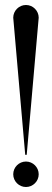

<svg xmlns="http://www.w3.org/2000/svg" viewBox="-20 -743 208 769"><path d="M87 -123 134.2 -663.2C134.7 -666.1 135 -669 135 -672C135 -700 112 -723 84 -723C56 -723 33 -700 33 -672C33 -669 33.3 -666.1 33.8 -663.2L81 -123ZM84 -96C56 -96 33 -73 33 -45C33 -17 56 6 84 6C112 6 135 -17 135 -45C135 -73 112 -96 84 -96Z"/></svg>

Font: Picaflor 96 pt
Style: Regular
Weight: 400
Designer: Ariel Martín Pérez
Foundry: Tunera Type Foundry
Version: Version 1.000;hotconv 1.0.109;makeotfexe 2.5.65596